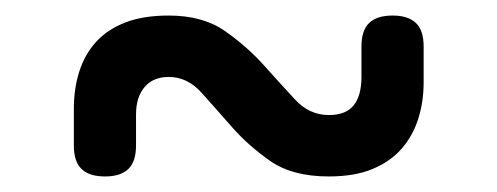

<svg xmlns="http://www.w3.org/2000/svg" viewBox="-20 -466 640 247"><path d="M445 -406Q445 -427 455 -436.5Q465 -446 485 -446Q505 -446 515 -436.5Q525 -427 525 -406V-360Q525 -335 518 -313Q511 -291 496.5 -274.5Q482 -258 459 -248.5Q436 -239 403 -239Q356 -239 327.5 -259Q299 -279 278 -303Q257 -327 239 -347Q221 -367 197 -367Q177 -367 166 -354Q155 -341 155 -319V-279Q155 -258 145 -248.5Q135 -239 115 -239Q95 -239 85 -248.5Q75 -258 75 -279V-326Q75 -352 82 -374Q89 -396 103.5 -412Q118 -428 141 -437Q164 -446 197 -446Q241 -446 269.5 -426Q298 -406 319.5 -382Q341 -358 359.5 -338Q378 -318 403 -318Q425 -318 435 -330.5Q445 -343 445 -367Z"/></svg>

Font: Maple Mono NL Light
Style: Regular
Weight: 300
Monospace: yes
Designer: subframe7536
Version: Version 7.000